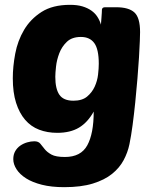

<svg xmlns="http://www.w3.org/2000/svg" viewBox="-20 -580 648 795"><path d="M368 -118Q343 -73 307 -51.5Q271 -30 217 -30Q176 -30 142 -43Q108 -56 84 -84Q60 -112 46.5 -154.5Q33 -197 33 -256Q33 -304 43 -357.5Q53 -411 79.5 -456Q106 -501 152 -530.5Q198 -560 270 -560Q300 -560 321.5 -553.5Q343 -547 358.5 -536Q374 -525 383.5 -510Q393 -495 398 -478Q398 -477 398.5 -485.5Q399 -494 400 -505Q401 -516 401.5 -526.5Q402 -537 402 -540Q403 -550 415 -550H461Q513 -550 536.5 -528.5Q560 -507 560 -447Q560 -439 559 -410.5Q558 -382 555.5 -342Q553 -302 549 -253.5Q545 -205 540 -156Q535 -107 529 -62Q523 -17 516 17Q509 51 492 83Q475 115 444 140Q413 165 364.5 180Q316 195 246 195Q193 195 153.5 185Q114 175 88 158.5Q62 142 48.5 121Q35 100 35 79Q35 60 43 46Q51 32 64 23Q77 14 92.5 9.5Q108 5 122 5Q139 5 147 15Q155 25 165 37.5Q175 50 193 60Q211 70 249 70Q315 70 341.5 21.5Q368 -27 368 -118ZM284 -163Q320 -163 340.5 -180Q361 -197 372 -221Q383 -245 386 -271Q389 -297 389 -316Q389 -376 370.5 -401.5Q352 -427 315 -427Q278 -427 257 -407Q236 -387 225.5 -359.5Q215 -332 212 -304.5Q209 -277 209 -262Q209 -212 226 -187.5Q243 -163 284 -163Z"/></svg>

Font: Poetsen One
Style: Regular
Weight: 400
Designer: Pablo Impallari, Rodrigo Fuenzalida
Foundry: Pablo Impallari, Rodrigo Fuenzalida
Version: Version 1.001; ttfautohint (v0.93) -l 8 -r 50 -G 200 -x 14 -